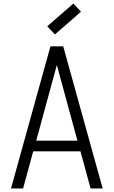

<svg xmlns="http://www.w3.org/2000/svg" viewBox="-20 -1061 640 1081"><path d="M42 0 264 -800H336L558 0H490L433 -209H167L110 0ZM416 -269 300 -695 184 -269ZM289 -867 246 -913 393 -1041 436 -995Z"/></svg>

Font: Victor Mono Thin Light
Style: Regular
Weight: 300
Monospace: yes
Version: Version 1.561;gftools[0.9.30]